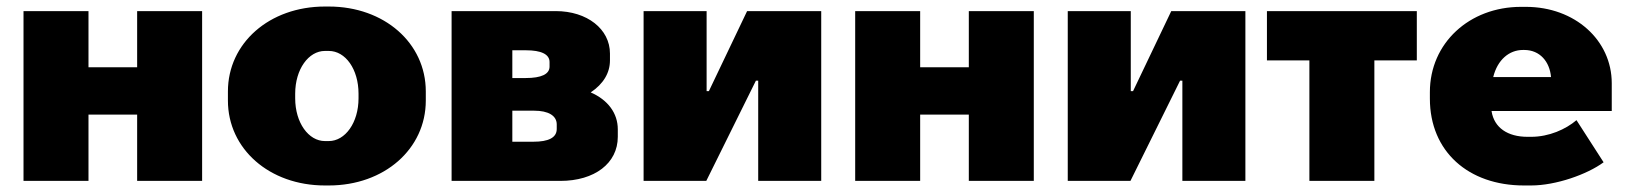

<svg xmlns="http://www.w3.org/2000/svg" viewBox="-20 -554 4987 588"><path d="M52 0H251V-203H400V0H599V-520H400V-348H251V-520H52Z M975 14H987C1157 14 1284 -98 1284 -246V-274C1284 -422 1157 -534 987 -534H975C805 -534 678 -422 678 -274V-246C678 -98 805 14 975 14ZM975 -122C925 -122 884 -178 884 -253V-267C884 -342 925 -398 975 -398H987C1038 -398 1078 -342 1078 -267V-253C1078 -178 1037 -122 987 -122Z M1363 0H1696C1801 0 1872 -54 1872 -135V-158C1872 -207 1842 -248 1789 -271C1828 -297 1848 -331 1848 -369V-390C1848 -465 1778 -520 1682 -520H1363ZM1549 -315V-400H1591C1637 -400 1663 -388 1663 -364V-350C1663 -327 1638 -315 1590 -315ZM1549 -120V-215H1616C1659 -215 1685 -200 1685 -173V-159C1685 -132 1659 -120 1614 -120Z M1951 0H2143L2295 -307H2302V0H2495V-520H2268L2151 -275H2144V-520H1951Z M2599 0H2798V-203H2947V0H3146V-520H2947V-348H2798V-520H2599Z M3250 0H3442L3594 -307H3601V0H3794V-520H3567L3450 -275H3443V-520H3250Z M3990 0H4189V-369H4319V-520H3860V-369H3990Z M4647 14H4669C4745 14 4841 -20 4891 -57L4808 -186C4775 -158 4724 -135 4669 -135H4658C4597 -135 4556 -163 4548 -213V-214H4916V-299C4916 -431 4803 -533 4653 -533H4638C4480 -533 4359 -422 4359 -272V-252C4359 -90 4477 14 4647 14ZM4553 -318C4566 -371 4602 -401 4644 -401H4648C4696 -401 4726 -365 4730 -318Z"/></svg>

Font: Fixel Display Black
Style: Regular
Weight: 900
Designer: AlfaBravo + MacPaw
Foundry: Kyrylo Tkachov, Marchela Mozhyna, Serhii Makarenko, Maria Weinstein, Zakhar Kryvoshyya
Version: Version 1.211